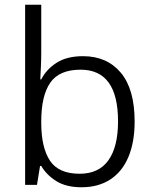

<svg xmlns="http://www.w3.org/2000/svg" viewBox="-20 -780 644 810"><path d="M154 -558Q154 -528 152.5 -496.5Q151 -465 150 -445H154Q175 -487 218.5 -515Q262 -543 330 -543Q431 -543 489.5 -473.5Q548 -404 548 -267Q548 -181 522 -118.5Q496 -56 445.5 -23Q395 10 324 10Q259 10 217.5 -16Q176 -42 154 -80H149L136 0H86V-760H154ZM320 -486Q230 -486 192 -431Q154 -376 154 -268V-262Q154 -158 190.5 -102.5Q227 -47 316 -47Q397 -47 437.5 -104Q478 -161 478 -268Q478 -486 320 -486Z"/></svg>

Font: Noto Sans Syriac Eastern Light
Style: Regular
Weight: 300
Designer: Patrick Giasson and the Monotype Design Team
Foundry: Monotype Imaging Inc.
Version: Version 3.001